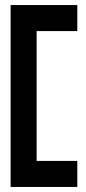

<svg xmlns="http://www.w3.org/2000/svg" viewBox="-20 -670 340 760"><path d="M286 70V-33H125V-547H286V-650H22V70Z"/></svg>

Font: Charger Pro
Style: Blk
Weight: 900
Designer: Jasper
Foundry: Cannot Into Space Fonts
Version: Version 1.09